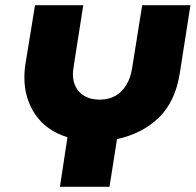

<svg xmlns="http://www.w3.org/2000/svg" viewBox="-20 -720 754 740"><path d="M211 0 240 -191Q159 -216 116.5 -278Q74 -340 74 -421Q74 -437 75.5 -453.5Q77 -470 80 -485L115 -700H301L265 -471Q264 -462 262.5 -452.5Q261 -443 261 -435Q261 -389 289 -362.5Q317 -336 364 -336Q399 -336 424.5 -350.5Q450 -365 466.5 -392Q483 -419 489 -456L528 -700H714L673 -438Q656 -329 592.5 -267Q529 -205 431 -184L402 0Z"/></svg>

Font: MuseoModerno ExtraBold
Style: Italic
Weight: 800
Italic angle: -9°
Designer: Pablo Cosgaya, Héctor Gatti, Marcela Romero, and the Authors of The MuseoModerno Project.
Foundry: Omnibus-Type Team
Version: Version 1.003